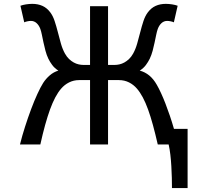

<svg xmlns="http://www.w3.org/2000/svg" viewBox="-20 -745 1031 990"><path d="M947.3 -80.6V224.6H866.7Q866.7 201.7 866 172.4Q865.2 143.1 863.5 112.5Q861.8 82 858.4 52.7Q855 23.4 849.6 0H793.5Q780.8 -55.2 768.6 -100.1Q756.3 -145 743.4 -180.7Q730.5 -216.3 716.3 -242.9Q702.1 -269.5 686 -288.1Q668.9 -308.1 645.3 -320.1Q621.6 -332 593.3 -332H537.1V0H444.3V-332H388.2Q359.9 -332 336.2 -320.1Q312.5 -308.1 295.4 -288.1Q279.3 -269.5 265.1 -242.9Q251 -216.3 238 -180.7Q225.1 -145 212.6 -100.1Q200.2 -55.2 188 0H83Q94.2 -45.4 109.4 -92.5Q124.5 -139.6 140.6 -182.6Q156.7 -225.6 172.9 -260.7Q189 -295.9 202.6 -317.4Q216.8 -339.4 236.6 -356.4Q256.3 -373.5 280.8 -380.9Q261.2 -393.6 249.3 -409.7Q237.3 -425.8 229.5 -441.9Q220.2 -461.4 214.4 -483.4Q208.5 -505.4 204.1 -526.4Q199.7 -547.4 196 -565.4Q192.4 -583.5 188 -595.7Q181.2 -614.3 168.7 -625.7Q156.2 -637.2 139.2 -637.2Q131.3 -637.2 121.1 -635Q110.8 -632.8 105 -629.9L85.4 -715.3Q96.7 -719.7 113.8 -722.4Q130.9 -725.1 146.5 -725.1Q175.8 -725.1 199 -714.6Q222.2 -704.1 239.3 -681.2Q252.9 -663.1 261.7 -636.5Q270.5 -609.9 278.1 -580.1Q285.6 -550.3 293.9 -521Q302.2 -491.7 314.9 -468.8Q324.2 -452.1 335.9 -440.9Q347.7 -429.7 360.1 -422.9Q372.6 -416 385.5 -413.1Q398.4 -410.2 410.2 -410.2H444.3V-712.9H537.1V-410.2H571.3Q583 -410.2 595.9 -413.1Q608.9 -416 621.3 -422.9Q633.8 -429.7 645.5 -440.9Q657.2 -452.1 666.5 -468.8Q679.2 -491.7 687.5 -521Q695.8 -550.3 703.4 -580.1Q710.9 -609.9 719.7 -636.5Q728.5 -663.1 742.2 -681.2Q759.3 -704.1 782.5 -714.6Q805.7 -725.1 835 -725.1Q850.6 -725.1 867.7 -722.4Q884.8 -719.7 896 -715.3L876.5 -629.9Q870.6 -632.8 860.4 -635Q850.1 -637.2 842.3 -637.2Q825.2 -637.2 812.7 -625.7Q800.3 -614.3 793.5 -595.7Q789.1 -583.5 785.4 -565.4Q781.7 -547.4 777.3 -526.4Q772.9 -505.4 767.1 -483.4Q761.2 -461.4 752 -441.9Q744.1 -425.8 732.2 -409.7Q720.2 -393.6 700.7 -380.9Q727.1 -374 749.3 -356Q771.5 -337.9 788.6 -307.6Q799.3 -289.1 810.5 -264.6Q821.8 -240.2 833 -211.2Q844.2 -182.1 855.5 -149.2Q866.7 -116.2 877 -80.6Z"/></svg>

Font: Andika CyrE
Style: Regular
Weight: 400
Designer: Victor Gaultney, Annie Olsen, Julie Remington, Don Collingsworth, Eric Hays, Becca Hirsbrunner
Foundry: SIL International
Version: Version 5.000